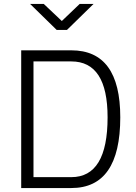

<svg xmlns="http://www.w3.org/2000/svg" viewBox="-20 -949 686 969"><path d="M340 0H87V-695H340Q587 -695 587 -357Q587 0 340 0ZM523 -357Q523 -639 340 -639H149V-55H340Q523 -55 523 -357ZM266 -798 132 -929H201L292 -843L382 -929H452L318 -798Z"/></svg>

Font: Titillium Web[RUS by Daymarius]
Style: Regular
Weight: 300
Designer: Cyrillization by Daymarius
Foundry: Cyrillization by Daymarius
Version: Version 1.002 September 12, 2018